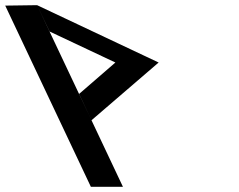

<svg xmlns="http://www.w3.org/2000/svg" viewBox="-292 -725 923 743"><path d="M62.1 -259.6 -148.5 -705 -271.8 -703.3 59.7 -2H183.8ZM62.1 -259.6 321.9 -483.1 -148.5 -705 -99.9 -603 154.5 -483.1 14.2 -361.6Z"/></svg>

Font: Hussar
Style: BdOpOblFive
Weight: 700
Foundry: Cannot Into Space Fonts
Version: Version 2.00